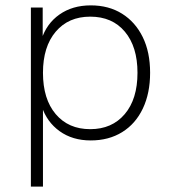

<svg xmlns="http://www.w3.org/2000/svg" viewBox="-20 -515 642 715"><path d="M95 180V-487H139V-367H134Q153 -427 201.5 -461Q250 -495 318 -495Q385 -495 434.5 -464Q484 -433 511.5 -377Q539 -321 539 -244Q539 -168 512 -111Q485 -54 435 -23Q385 8 318 8Q250 8 202 -26.5Q154 -61 135 -120H140V180ZM316 -34Q397 -34 444.5 -90Q492 -146 492 -244Q492 -341 445 -397Q398 -453 316 -453Q235 -453 187.5 -397Q140 -341 140 -244Q140 -146 187.5 -90Q235 -34 316 -34Z"/></svg>

Font: Nunito Sans 10pt ExtraLight
Style: Regular
Weight: 250
Designer: Vernon Adams
Foundry: Vernon Adams
Version: Version 3.101;gftools[0.9.27]